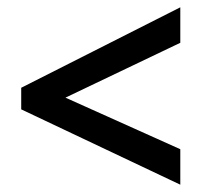

<svg xmlns="http://www.w3.org/2000/svg" viewBox="-20 -622 553 525"><path d="M38 -323V-382L473 -602V-505L159 -355L473 -214V-117Z"/></svg>

Font: Noto Sans UI NarrowMedium
Style: Italic
Weight: 500
Width: 4
Italic angle: -12°
Designer: Monotype Design Team
Foundry: Monotype Imaging Inc.
Version: Version 1.001